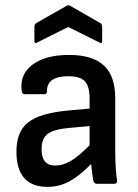

<svg xmlns="http://www.w3.org/2000/svg" viewBox="-20 -716 539 748"><path d="M165 12Q44 12 44 -126Q44 -204 90.5 -240Q137 -276 251 -286L329 -293V-333Q329 -380 310.5 -399.5Q292 -419 246 -419Q162 -419 163 -360Q163 -349 153 -349H76Q65 -349 64 -367Q58 -429 108.5 -465.5Q159 -502 249 -502Q341 -502 385 -460.5Q429 -419 429 -334V-123Q429 -88 431 -61Q433 -34 436 -12Q437 0 425 0H356Q347 0 343 -14Q342 -21 339.5 -39.5Q337 -58 335 -77Q290 -31 250.5 -9.5Q211 12 165 12ZM142 -135Q142 -71 195 -71Q224 -71 254 -88Q284 -105 329 -150V-225L254 -218Q191 -213 166.5 -195Q142 -177 142 -135ZM126 -551Q114 -544 114 -556V-612Q114 -621 121 -626L239 -693Q246 -698 254 -693L371 -626Q378 -621 378 -612V-556Q378 -544 366 -551L246 -611Z"/></svg>

Font: Sofia Sans SemiBold
Style: Regular
Weight: 600
Designer: Botio Nikoltchev, Ani Petrova
Foundry: lettersoup
Version: Version 4.101; ttfautohint (v1.8.4.7-5d5b)